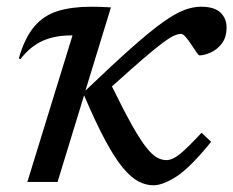

<svg xmlns="http://www.w3.org/2000/svg" viewBox="-20 -542 695 572"><path d="M310.5 -520 234.5 -272Q316.5 -350.5 371.8 -399.5Q427 -448.5 464.5 -475.2Q502 -502 528.5 -512Q555 -522 579 -522Q618.5 -522 636.8 -504.5Q655 -487 655 -461Q655 -430 640.2 -411.5Q625.5 -393 606.5 -385Q587.5 -377 574.5 -377Q571.5 -377 564.5 -387.5Q557.5 -398 549 -410.5Q541 -423 533 -432Q525 -441 519.5 -441Q510.5 -441 498.5 -435.8Q486.5 -430.5 465.2 -414.8Q444 -399 407.5 -367.8Q371 -336.5 313.5 -284.5Q348.5 -213 373 -169.5Q397.5 -126 415.2 -103.5Q433 -81 447.2 -73Q461.5 -65 475.5 -65Q494.5 -65 517.8 -84.5Q541 -104 580.5 -146.5L609 -119.5Q546.5 -42.5 505.8 -16.2Q465 10 437 10Q414.5 10 392.5 -1.5Q370.5 -13 346.2 -42Q322 -71 293.8 -123.5Q265.5 -176 230.5 -258L151.5 0H61.5L196 -436.5H191.5Q143 -436.5 106.8 -420.2Q70.5 -404 41 -366L36 -368Q53.5 -429 81.8 -462.5Q110 -496 152 -509Q194 -522 252 -522Q266 -522 280.5 -521.5Q295 -521 310.5 -520Z"/></svg>

Font: Newsreader 6pt
Style: Italic
Weight: 400
Italic angle: -17°
Designer: Hugues Gentile
Foundry: Production Type
Version: Version 1.003; ttfautohint (v1.8.3)